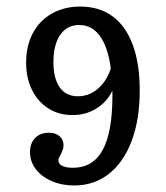

<svg xmlns="http://www.w3.org/2000/svg" viewBox="-20 -447 508 588"><path d="M71.9 18.8Q71.9 -8.3 87.6 -24.4Q103.3 -40.5 129.6 -40.5Q150.1 -40.5 162.4 -30Q174.6 -19.4 174.6 -1.5Q174.6 6.1 171.7 13.1Q168.8 20.2 165.9 26.3Q163.1 30.7 161 35.3Q158.9 40 158.9 44.2Q158.9 54.8 170.4 60.8Q182 66.8 202.8 66.8Q264.8 66.8 294.5 12.3Q324.3 -42.3 324.3 -154.9Q324.3 -261.5 298.3 -315.9Q272.4 -370.4 222.2 -370.4Q185.3 -370.4 164.4 -340.2Q143.6 -310 143.6 -257Q143.6 -206.5 162.9 -179.4Q182.2 -152.2 218.6 -152.2Q257.8 -152.2 286.9 -181.9Q316.1 -211.5 325.1 -260.8L334.5 -201.8Q324.8 -153.2 288.2 -123.9Q251.7 -94.6 201.6 -94.6Q160 -94.6 127.9 -115.1Q95.8 -135.6 77.9 -171.8Q60 -208.1 60 -254.8Q60 -306.5 80.5 -345.3Q101.1 -384.1 138.8 -405.5Q176.6 -426.9 225.9 -426.9Q284.1 -426.9 324.7 -397.1Q365.3 -367.3 386.6 -309.7Q407.9 -252.2 407.9 -170Q407.9 -81.2 383.3 -15.7Q358.7 49.8 313.5 85.4Q268.4 121 207 121Q169.2 121 138.1 107.5Q107.1 94.1 89.5 70.8Q71.9 47.6 71.9 18.8Z"/></svg>

Font: Playfair Micro SmCond SmLight
Style: Regular
Weight: 360
Width: 4
Designer: Claus Eggers Sørensen
Foundry: Claus Eggers Sørensen
Version: Version 2.100;Glyphs 3.2 (3219)